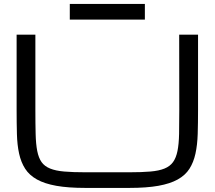

<svg xmlns="http://www.w3.org/2000/svg" viewBox="-20 -923 1072 959"><path d="M328.6 -825.2H703.6V-903.3H328.6ZM969.2 -750V-375Q969.2 -308.6 967.5 -253.9Q965.8 -199.2 956.3 -155.8Q946.8 -112.3 926.3 -80.1Q905.8 -47.9 867.7 -26.6Q829.6 -5.4 770.8 5.1Q711.9 15.6 626 15.6H406.2Q320.3 15.6 261.5 5.1Q202.6 -5.4 164.6 -26.6Q126.5 -47.9 105.7 -80.1Q85 -112.3 75.4 -155.8Q65.9 -199.2 64.5 -253.9Q63 -308.6 63 -375V-750H156.7V-375Q156.7 -304.7 158 -254.2Q159.2 -203.6 166 -168.9Q172.9 -134.3 187.7 -113.3Q202.6 -92.3 230.5 -81.1Q258.3 -69.8 301 -66.2Q343.8 -62.5 406.2 -62.5H626Q688 -62.5 731 -66.2Q773.9 -69.8 801.5 -81.1Q829.1 -92.3 844.2 -113.3Q859.4 -134.3 866.5 -168.9Q873.5 -203.6 874.5 -254.2Q875.5 -304.7 875.5 -375L875 -750Z"/></svg>

Font: Michroma
Style: Regular
Weight: 400
Version: Version 1.000